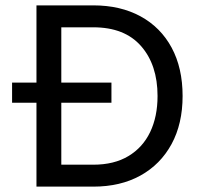

<svg xmlns="http://www.w3.org/2000/svg" viewBox="-20 -695 745 715"><path d="M115.8 0V-312.5H25V-387.5H115.8V-675H327.5Q428.3 -675 503.3 -634.2Q578.3 -593.3 619.2 -517.5Q660 -441.7 660 -337.5Q660 -234.2 618.8 -158.3Q577.5 -82.5 502.9 -41.2Q428.3 0 327.5 0ZM208.3 -81.7H327.5Q405 -81.7 458.3 -113.8Q511.7 -145.8 539.2 -203.3Q566.7 -260.8 566.7 -337.5Q566.7 -453.3 505.4 -523.3Q444.2 -593.3 327.5 -593.3H208.3V-387.5H395V-312.5H208.3Z"/></svg>

Font: Funnel Sans
Style: Regular
Weight: 400
Designer: NORD ID, Kristian Moeller
Foundry: Dicotype
Version: Version 1.000